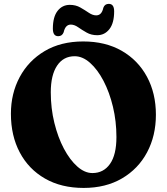

<svg xmlns="http://www.w3.org/2000/svg" viewBox="-20 -928 842 968"><path d="M399.5 -719Q511.5 -719 593.8 -671.8Q676 -624.5 721 -541Q766 -457.5 766 -349.5Q766 -243.5 721.5 -160Q677 -76.5 595 -28.5Q513 19.5 401.5 19.5Q289 19.5 206.8 -27.8Q124.5 -75 79.8 -159.2Q35 -243.5 35 -354.5Q35 -456.5 79.2 -539.2Q123.5 -622 205.2 -670.5Q287 -719 399.5 -719ZM567 -237Q567 -316.5 549.5 -389.5Q532 -462.5 502 -520Q472 -577.5 434.2 -611Q396.5 -644.5 356.5 -644.5Q299.5 -644.5 267.8 -597Q236 -549.5 236 -462.5Q236 -382 254 -308.8Q272 -235.5 302.2 -178.5Q332.5 -121.5 369.8 -88.5Q407 -55.5 446 -55.5Q502 -55.5 534.5 -101.5Q567 -147.5 567 -237ZM470 -750.5Q440 -750.5 416.8 -763.8Q393.5 -777 374.2 -790.5Q355 -804 337 -804Q309.5 -804 301 -765.5Q293.5 -745.5 273.5 -745.5Q246.5 -745.5 246.5 -783.5Q246.5 -842.5 270.2 -873Q294 -903.5 332 -903.5Q362 -903.5 385 -890.2Q408 -877 427.5 -863.8Q447 -850.5 465 -850.5Q493 -850.5 501 -889Q508 -908.5 528.5 -908.5Q555.5 -908.5 555.5 -871Q555.5 -811.5 531.5 -781Q507.5 -750.5 470 -750.5Z"/></svg>

Font: Fraunces 9pt Soft
Style: Bold
Weight: 700
Version: Version 1.000;[b76b70a41]